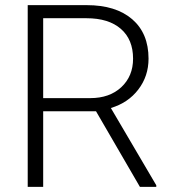

<svg xmlns="http://www.w3.org/2000/svg" viewBox="-20 -731 675 751"><path d="M355.5 -295.9H148.9V0H88.4V-710.9H319.3Q433.1 -710.9 497.1 -655.8Q561 -600.6 561 -501.5Q561 -433.1 521 -380.9Q481 -328.6 413.6 -308.6L591.3 -6.3V0H527.3ZM148.9 -347.2H333Q408.7 -347.2 454.6 -390.1Q500.5 -433.1 500.5 -501.5Q500.5 -576.7 452.6 -618.2Q404.8 -659.7 318.4 -659.7H148.9Z"/></svg>

Font: Roboto-Light
Style: Regular
Weight: 300
Designer: Google
Version: Version 2.137; 2017